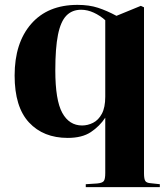

<svg xmlns="http://www.w3.org/2000/svg" viewBox="-20 -552 691 788"><path d="M332 216V204L379 201Q400 199 406 191Q412 183 412 158V-68V-69Q389 -34 353 -10Q317 14 258 14Q158 14 99 -49.5Q40 -113 40 -242Q40 -376 108 -454Q176 -532 298 -532Q346 -532 382.5 -520Q419 -508 458 -487L558 -528L571 -522V159Q571 183 576.5 191Q582 199 599 200L636 204V216ZM317 -37Q340 -37 362 -48Q384 -59 398 -85Q412 -111 412 -155V-469Q391 -488 365 -500Q339 -512 313 -512Q276 -512 252.5 -488Q229 -464 218 -409.5Q207 -355 207 -263Q207 -141 235.5 -89Q264 -37 317 -37Z"/></svg>

Font: Literata 72pt
Style: Bold
Weight: 700
Designer: Latin by Veronika Burian and Jose Scaglione. Greek by Irene Vlachou. Cyrillic by Vera Evstafieva.
Foundry: TypeTogether
Version: Version 3.002